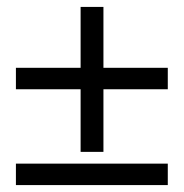

<svg xmlns="http://www.w3.org/2000/svg" viewBox="-20 -535 532 555"><path d="M213 -96V-515H279V-96ZM465 -277H26V-339H465ZM465 0H26V-62H465Z"/></svg>

Font: Lisu Bosa SemiBold
Style: Regular
Weight: 600
Designer: David Morse, Annie Olsen, Victor Gaultney, Frank Grießhammer (Latin)
Foundry: SIL International
Version: Version 2.000